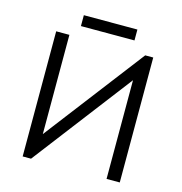

<svg xmlns="http://www.w3.org/2000/svg" viewBox="-118 -931 985 1039"><g transform="rotate(15 374.0 -412.0)"><path d="M102 -701H176V-145L601 -700H646V0H572V-553L149 0H102ZM524 -763H224V-824H524Z"/></g></svg>

Font: Tilda Sans
Style: Regular
Weight: 400
Designer: ParaType Ltd
Foundry: ParaType Ltd
Version: Version 1.009